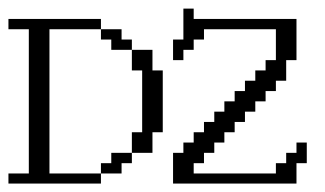

<svg xmlns="http://www.w3.org/2000/svg" viewBox="-20 -435 771 455"><path d="M219.2 -23.9V-48.3H243.7V-72.8H292.5V-48.3H268.1V-23.9ZM292.5 -72.8V-121.6H316.9V-268.1H292.5V-316.9H341.3V-268.1H365.7V-121.6H341.3V-72.8ZM243.7 -316.9V-341.3H219.2V-365.7H268.1V-341.3H292.5V-316.9ZM0 0V-23.9H48.3V-365.7H0V-390.1H219.2V-365.7H97.2V-23.9H219.2V0ZM390.1 0V-72.8H414.6V-97.2H439V-121.6H463.4V-146H487.8V-170.4H511.7V-194.8H536.1V-219.2H560.5V-243.7H585V-268.1H609.4V-292.5H633.8V-365.7H463.4V-341.3H439V-316.9H414.6V-292.5H390.1V-341.3H414.6V-414.6H439V-390.1H682.6V-292.5H658.2V-243.7H633.8V-219.2H609.4V-194.8H585V-170.4H560.5V-146H536.1V-121.6H511.7V-97.2H487.8V-72.8H463.4V-48.3H439V-23.9H633.8V-48.3H658.2V-72.8H682.6V-97.2H707V-48.3H682.6V0Z"/></svg>

Font: FS Mondwest Regular
Style: Regular
Weight: 400
Designer: NZWStudios2024
Foundry: https://fontstruct.com
Version: Version 1.0